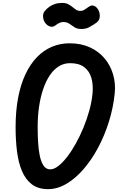

<svg xmlns="http://www.w3.org/2000/svg" viewBox="-20 -1318 864 1348"><path d="M317.5 10Q248 10 203.5 -24Q159 -58 134 -117.8Q109 -177.5 99.2 -256.2Q89.5 -335 89.5 -424Q89.5 -538.5 107.2 -631.8Q125 -725 158.5 -796.2Q192 -867.5 238.8 -916Q285.5 -964.5 343.5 -989.2Q401.5 -1014 468 -1014Q549.5 -1014 611.8 -985.2Q674 -956.5 715 -907.2Q756 -858 774.2 -795Q792.5 -732 785.5 -663.5Q775.5 -562.5 745 -464.8Q714.5 -367 668.8 -281.2Q623 -195.5 566.2 -130Q509.5 -64.5 446 -27.2Q382.5 10 317.5 10ZM333 -129Q359 -129 389.2 -152.2Q419.5 -175.5 451 -216.2Q482.5 -257 512 -309.8Q541.5 -362.5 566 -422Q590.5 -481.5 607.2 -542.5Q624 -603.5 629.5 -659.5Q635.5 -721.5 621.8 -770Q608 -818.5 571.5 -846.5Q535 -874.5 472 -874.5Q428.5 -874.5 392.8 -852.2Q357 -830 329.5 -789Q302 -748 283 -692Q264 -636 254.2 -568.8Q244.5 -501.5 244.5 -426.5Q244.5 -375 247.2 -322.5Q250 -270 259 -226Q268 -182 285.5 -155.5Q303 -129 333 -129ZM550 -1114.5Q521.5 -1114.5 503 -1126.8Q484.5 -1139 467 -1151.2Q449.5 -1163.5 423 -1163.5Q412 -1163.5 398.8 -1158Q385.5 -1152.5 368 -1139Q351.5 -1126 332 -1131.8Q312.5 -1137.5 298.2 -1156Q284 -1174.5 282.5 -1199Q280.5 -1222.5 293.2 -1239.2Q306 -1256 328 -1271.5Q343.5 -1282.5 366 -1290Q388.5 -1297.5 416 -1297.5Q441 -1297.5 457.8 -1289Q474.5 -1280.5 487.5 -1269.5Q500.5 -1258.5 513.5 -1250Q526.5 -1241.5 544.5 -1241.5Q561 -1241.5 572.8 -1249.8Q584.5 -1258 605 -1271.5Q623.5 -1284 640.5 -1277Q657.5 -1270 668.5 -1251.8Q679.5 -1233.5 680.5 -1212Q681.5 -1189 672.5 -1175Q663.5 -1161 639.5 -1146.5Q624 -1137 603.8 -1125.8Q583.5 -1114.5 550 -1114.5Z"/></svg>

Font: Edu NSW ACT Hand Pre
Style: Regular
Weight: 400
Designer: Tina and Corey Anderson, Eben Sorkin, Mirko Velimirovic
Foundry: Sorkin Type Co.
Version: Version 2.000